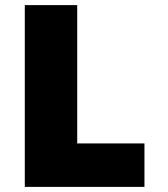

<svg xmlns="http://www.w3.org/2000/svg" viewBox="-20 -731 658 751"><path d="M77 -711H282V-170H545V0H77Z"/></svg>

Font: Nebula Sans Black
Style: Regular
Weight: 900
Designer: Paul D. Hunt for Adobe (as Source Sans)
Foundry: Nebula Entertainment & Broadcasting LLC
Version: Version 1.010